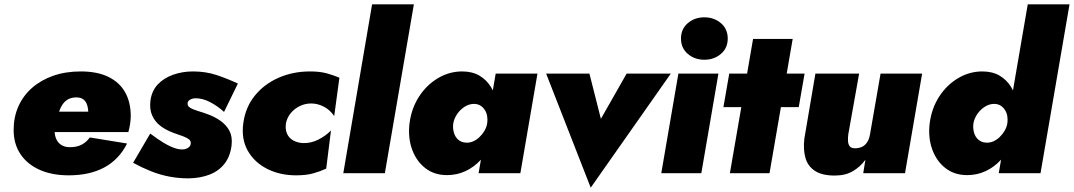

<svg xmlns="http://www.w3.org/2000/svg" viewBox="-20 -800 4961 887"><path d="M298 10Q394 10 462 -26.5Q530 -63 567 -137L395 -165Q379 -143 357 -131.5Q335 -120 303 -120Q276 -120 258.5 -133.5Q241 -147 235 -172Q229 -197 237 -230Q245 -262 253 -284.5Q261 -307 272 -321.5Q283 -336 298 -343Q313 -350 333 -350Q353 -350 365 -341Q377 -332 382.5 -315Q388 -298 388 -274Q388 -267 384 -257Q380 -247 374 -238L412 -284H136V-190H573Q578 -208 581 -227.5Q584 -247 584 -264Q584 -327 558.5 -373Q533 -419 481.5 -444.5Q430 -470 353 -470Q283 -470 226 -450Q169 -430 128 -394Q87 -358 65 -308.5Q43 -259 43 -200Q43 -135 74.5 -88Q106 -41 163 -15.5Q220 10 298 10Z M674 -183 595 -48Q635 -26 676 -9.5Q717 7 760.5 15.5Q804 24 852 24Q906 23 948.5 6.5Q991 -10 1017.5 -44Q1044 -78 1050 -130Q1054 -169 1040 -195.5Q1026 -222 1000.5 -240.5Q975 -259 943 -271Q919 -280 895.5 -287Q872 -294 858 -302.5Q844 -311 847 -326Q849 -335 860 -340.5Q871 -346 885 -346Q917 -346 952 -327.5Q987 -309 1015 -283L1079 -414Q1030 -437 980 -453.5Q930 -470 872 -470Q822 -470 779 -454.5Q736 -439 708.5 -409.5Q681 -380 675 -335Q670 -295 683.5 -265.5Q697 -236 723 -217Q749 -198 782 -186Q809 -177 827 -170Q845 -163 854 -155.5Q863 -148 861 -135Q860 -125 850 -118Q840 -111 828 -110Q810 -108 786.5 -116Q763 -124 735 -141Q707 -158 674 -183Z M1301 -230Q1306 -256 1322.5 -276.5Q1339 -297 1364 -309.5Q1389 -322 1418 -322Q1447 -322 1475.5 -307.5Q1504 -293 1524 -264L1548 -441Q1520 -453 1488.5 -461.5Q1457 -470 1412 -470Q1334 -470 1267.5 -441Q1201 -412 1157.5 -358.5Q1114 -305 1104 -231Q1094 -158 1124.5 -104Q1155 -50 1214 -20Q1273 10 1348 10Q1394 10 1426.5 1Q1459 -8 1487 -21L1509 -197Q1483 -171 1449.5 -154.5Q1416 -138 1381 -139Q1355 -140 1335 -151Q1315 -162 1306 -182.5Q1297 -203 1301 -230Z M1699 -780 1566 0H1758L1892 -780Z M2270 -460 2191 0H2384L2463 -460ZM1872 -231Q1864 -165 1883.5 -110.5Q1903 -56 1944.5 -23.5Q1986 9 2045 9Q2091 9 2130.5 -9.5Q2170 -28 2200.5 -61Q2231 -94 2251 -137.5Q2271 -181 2277 -230Q2283 -277 2276 -320.5Q2269 -364 2248.5 -397.5Q2228 -431 2195 -450.5Q2162 -470 2115 -470Q2056 -470 2003.5 -439Q1951 -408 1916 -354Q1881 -300 1872 -231ZM2074 -230Q2078 -253 2092.5 -274Q2107 -295 2128.5 -308Q2150 -321 2173 -320Q2189 -319 2200.5 -311.5Q2212 -304 2220 -291.5Q2228 -279 2230.5 -263.5Q2233 -248 2231 -231Q2228 -213 2218.5 -196.5Q2209 -180 2195.5 -167Q2182 -154 2166 -147Q2150 -140 2133 -141Q2111 -142 2096.5 -155Q2082 -168 2076.5 -188.5Q2071 -209 2074 -230Z M2503 -460 2709 67 3079 -460H2875L2756 -251L2703 -460Z M3126 -622Q3126 -578 3157.5 -551Q3189 -524 3234 -524Q3279 -524 3310.5 -551Q3342 -578 3342 -622Q3342 -666 3310.5 -693Q3279 -720 3234 -720Q3189 -720 3157.5 -693Q3126 -666 3126 -622ZM3114 -460 3035 0H3220L3299 -460Z M3349 -460 3322 -305H3670L3697 -460ZM3459 -620 3352 0H3535L3642 -620Z M3899 -180 3949 -460H3747L3696 -160Q3690 -109 3701 -70.5Q3712 -32 3745 -10.5Q3778 11 3836 11Q3886 11 3920.5 -9.5Q3955 -30 3978 -62L3968 0H4161L4240 -460H4048L3999 -178Q3995 -156 3985.5 -142Q3976 -128 3962 -121.5Q3948 -115 3930 -115Q3912 -115 3905 -125Q3898 -135 3897.5 -150Q3897 -165 3899 -180Z M4728 -780 4594 0H4787L4921 -780ZM4275 -231Q4267 -165 4286.5 -110.5Q4306 -56 4347.5 -23.5Q4389 9 4448 9Q4494 9 4533.5 -9.5Q4573 -28 4603.5 -61Q4634 -94 4654 -137.5Q4674 -181 4680 -230Q4686 -277 4679 -320.5Q4672 -364 4651.5 -397.5Q4631 -431 4598 -450.5Q4565 -470 4518 -470Q4459 -470 4406.5 -439Q4354 -408 4319 -354Q4284 -300 4275 -231ZM4477 -230Q4481 -253 4495.5 -274Q4510 -295 4531.5 -308Q4553 -321 4576 -320Q4592 -319 4603.5 -311.5Q4615 -304 4623 -291.5Q4631 -279 4633.5 -263.5Q4636 -248 4634 -231Q4631 -213 4621.5 -196.5Q4612 -180 4598.5 -167Q4585 -154 4569 -147Q4553 -140 4536 -141Q4514 -142 4499.5 -155Q4485 -168 4479.5 -188.5Q4474 -209 4477 -230Z"/></svg>

Font: Jost Black
Style: Italic
Weight: 900
Italic angle: -5°
Version: Version 3.710